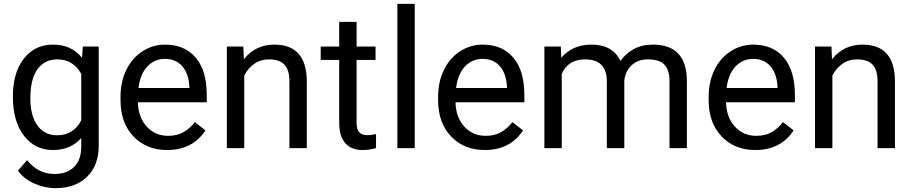

<svg xmlns="http://www.w3.org/2000/svg" viewBox="-20 -770 4740 998"><path d="M46.9 -268.6Q46.9 -392.1 104 -465.1Q161.1 -538.1 255.4 -538.1Q352.1 -538.1 406.2 -469.7L410.6 -528.3H493.2V-12.7Q493.2 89.8 432.4 148.9Q371.6 208 269 208Q211.9 208 157.2 183.6Q102.5 159.2 73.7 116.7L120.6 62.5Q178.7 134.3 262.7 134.3Q328.6 134.3 365.5 97.2Q402.3 60.1 402.3 -7.3V-52.7Q348.1 9.8 254.4 9.8Q161.6 9.8 104.2 -64.9Q46.9 -139.6 46.9 -268.6ZM137.7 -258.3Q137.7 -168.9 174.3 -117.9Q210.9 -66.9 276.9 -66.9Q362.3 -66.9 402.3 -144.5V-385.7Q360.8 -461.4 277.8 -461.4Q211.9 -461.4 174.8 -410.2Q137.7 -358.9 137.7 -258.3Z M848.6 9.8Q741.2 9.8 673.8 -60.8Q606.4 -131.3 606.4 -249.5V-266.1Q606.4 -344.7 636.5 -406.5Q666.5 -468.3 720.5 -503.2Q774.4 -538.1 837.4 -538.1Q940.4 -538.1 997.6 -470.2Q1054.7 -402.3 1054.7 -275.9V-238.3H696.8Q698.7 -160.2 742.4 -112.1Q786.1 -64 853.5 -64Q901.4 -64 934.6 -83.5Q967.8 -103 992.7 -135.3L1047.9 -92.3Q981.4 9.8 848.6 9.8ZM837.4 -463.9Q782.7 -463.9 745.6 -424.1Q708.5 -384.3 699.7 -312.5H964.4V-319.3Q960.4 -388.2 927.2 -426Q894 -463.9 837.4 -463.9Z M1244.6 -528.3 1247.6 -461.9Q1308.1 -538.1 1405.8 -538.1Q1573.2 -538.1 1574.7 -349.1V0H1484.4V-349.6Q1483.9 -406.7 1458.3 -434.1Q1432.6 -461.4 1378.4 -461.4Q1334.5 -461.4 1301.3 -438Q1268.1 -414.6 1249.5 -376.5V0H1159.2V-528.3Z M1833.5 -656.2V-528.3H1932.1V-458.5H1833.5V-130.9Q1833.5 -99.1 1846.7 -83.3Q1859.9 -67.4 1891.6 -67.4Q1907.2 -67.4 1934.6 -73.2V0Q1898.9 9.8 1865.2 9.8Q1804.7 9.8 1773.9 -26.9Q1743.2 -63.5 1743.2 -130.9V-458.5H1647V-528.3H1743.2V-656.2Z M2135.7 0H2045.4V-750H2135.7Z M2499.5 9.8Q2392.1 9.8 2324.7 -60.8Q2257.3 -131.3 2257.3 -249.5V-266.1Q2257.3 -344.7 2287.4 -406.5Q2317.4 -468.3 2371.3 -503.2Q2425.3 -538.1 2488.3 -538.1Q2591.3 -538.1 2648.4 -470.2Q2705.6 -402.3 2705.6 -275.9V-238.3H2347.7Q2349.6 -160.2 2393.3 -112.1Q2437 -64 2504.4 -64Q2552.2 -64 2585.4 -83.5Q2618.7 -103 2643.6 -135.3L2698.7 -92.3Q2632.3 9.8 2499.5 9.8ZM2488.3 -463.9Q2433.6 -463.9 2396.5 -424.1Q2359.4 -384.3 2350.6 -312.5H2615.2V-319.3Q2611.3 -388.2 2578.1 -426Q2544.9 -463.9 2488.3 -463.9Z M2895 -528.3 2897.5 -469.7Q2955.6 -538.1 3054.2 -538.1Q3165 -538.1 3205.1 -453.1Q3231.4 -491.2 3273.7 -514.6Q3315.9 -538.1 3373.5 -538.1Q3547.4 -538.1 3550.3 -354V0H3460V-348.6Q3460 -405.3 3434.1 -433.3Q3408.2 -461.4 3347.2 -461.4Q3296.9 -461.4 3263.7 -431.4Q3230.5 -401.4 3225.1 -350.6V0H3134.3V-346.2Q3134.3 -461.4 3021.5 -461.4Q2932.6 -461.4 2899.9 -385.7V0H2809.6V-528.3Z M3905.8 9.8Q3798.3 9.8 3731 -60.8Q3663.6 -131.3 3663.6 -249.5V-266.1Q3663.6 -344.7 3693.6 -406.5Q3723.6 -468.3 3777.6 -503.2Q3831.5 -538.1 3894.5 -538.1Q3997.6 -538.1 4054.7 -470.2Q4111.8 -402.3 4111.8 -275.9V-238.3H3753.9Q3755.9 -160.2 3799.6 -112.1Q3843.3 -64 3910.6 -64Q3958.5 -64 3991.7 -83.5Q4024.9 -103 4049.8 -135.3L4105 -92.3Q4038.6 9.8 3905.8 9.8ZM3894.5 -463.9Q3839.8 -463.9 3802.7 -424.1Q3765.6 -384.3 3756.8 -312.5H4021.5V-319.3Q4017.6 -388.2 3984.4 -426Q3951.2 -463.9 3894.5 -463.9Z M4301.8 -528.3 4304.7 -461.9Q4365.2 -538.1 4462.9 -538.1Q4630.4 -538.1 4631.8 -349.1V0H4541.5V-349.6Q4541 -406.7 4515.4 -434.1Q4489.7 -461.4 4435.5 -461.4Q4391.6 -461.4 4358.4 -438Q4325.2 -414.6 4306.6 -376.5V0H4216.3V-528.3Z"/></svg>

Font: RobotoInd
Style: Regular
Weight: 400
Designer: Google
Version: Version 2.001101; 2014